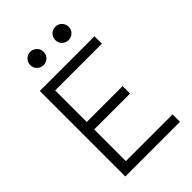

<svg xmlns="http://www.w3.org/2000/svg" viewBox="-257 -996 1101 1101"><g transform="rotate(-45 293.0 -445.5)"><path d="M85.9 0V-693.4H529.3V-633.3H150.4V-377.4H441.4V-316.9H150.4V-60.1H529.3V0ZM206.1 -782.7Q183.6 -782.7 167.7 -798.3Q151.9 -814 151.9 -836.4Q151.9 -859.4 167.7 -875.2Q183.6 -891.1 206.1 -891.1Q228.5 -891.1 244.4 -875.2Q260.3 -859.4 260.3 -836.4Q260.3 -814 244.4 -798.3Q228.5 -782.7 206.1 -782.7ZM409.2 -782.7Q386.7 -782.7 370.8 -798.3Q355 -814 355 -836.4Q355 -859.4 370.8 -875.2Q386.7 -891.1 409.2 -891.1Q431.6 -891.1 447.5 -875.2Q463.4 -859.4 463.4 -836.4Q463.4 -814 447.5 -798.3Q431.6 -782.7 409.2 -782.7Z"/></g></svg>

Font: Cascadia Code NF Light
Style: Regular
Weight: 300
Monospace: yes
Designer: Aaron Bell
Foundry: Saja Typeworks
Version: Version 2404.023; ttfautohint (v1.8.4)